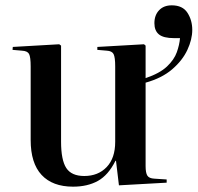

<svg xmlns="http://www.w3.org/2000/svg" viewBox="-20 -686 741 720"><path d="M254 14Q177 14 136 -30Q95 -74 95 -161V-437Q95 -472 89 -483.5Q83 -495 62 -496L27 -499L28 -510L202 -520L209 -515V-155Q209 -86 228.5 -56Q248 -26 296 -26Q348 -26 380 -59.5Q412 -93 412 -154V-437Q412 -471 406 -483Q400 -495 380 -496L345 -499V-510L520 -520L526 -515V-393Q579 -411 606 -436.5Q633 -462 643 -490Q653 -518 655 -543H633Q593 -543 576 -557Q559 -571 559 -599Q559 -629 576.5 -647.5Q594 -666 624 -666Q665 -666 683 -638Q701 -610 701 -574Q701 -538 682.5 -498.5Q664 -459 625.5 -426Q587 -393 526 -376V-63Q526 -38 532.5 -27.5Q539 -17 559 -16L605 -13V-1L426 9L415 -83H413Q386 -29 347 -7.5Q308 14 254 14Z"/></svg>

Font: Literata 72pt Medium
Style: Regular
Weight: 500
Designer: Latin by Veronika Burian and Jose Scaglione. Greek by Irene Vlachou. Cyrillic by Vera Evstafieva.
Foundry: TypeTogether
Version: Version 3.002